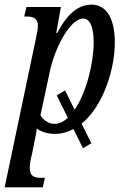

<svg xmlns="http://www.w3.org/2000/svg" viewBox="-34 -566 532 826"><path d="M323 72 359 50 317 -34C411 -110 460 -270 460 -383C460 -488 423 -546 360 -546C292 -546 247 -490 212 -424H208L228 -536H80L70 -495H80C108 -495 129 -488 129 -455C129 -443 126 -425 119 -393L-14 240H150L159 199H142C115 199 94 193 94 158C94 137 98 119 104 95L116 35C120 19 123 -2 124 -13C145 2 172 10 202 10C231 10 258 2 282 -11ZM200 -33C172 -33 149 -54 140 -70L181 -261C199 -349 264 -486 324 -486C359 -486 369 -435 369 -383C369 -299 339 -169 287 -94L246 -177L210 -156L258 -59C240 -43 221 -33 200 -33Z"/></svg>

Font: Noto Serif ExtraCondensed
Style: Italic
Weight: 400
Width: 2
Italic angle: -12°
Designer: Monotype Design Team
Foundry: Monotype Imaging Inc.
Version: Version 2.014